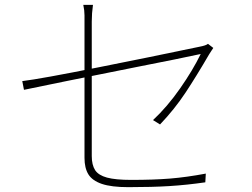

<svg xmlns="http://www.w3.org/2000/svg" viewBox="-20 -776 1040 793"><path d="M329 -194V-295V-409V-523V-621V-687Q329 -692 329 -712.5Q329 -733 324 -756H364Q359 -721 359 -687V-622V-523V-408V-294V-196V-131Q359 -95 373 -73Q387 -52 422 -42.5Q457 -33 522 -33Q615 -33 682.5 -38.5Q750 -44 830 -59L828 -23Q752 -12 680.5 -7.5Q609 -3 510 -3Q440 -3 400.5 -16.5Q361 -30 345 -56Q329 -82 329 -124ZM853 -566 844 -552Q791 -461 746 -393Q701 -325 641 -262L612 -280Q671 -335 724 -411Q777 -487 809 -553Q717 -533 558 -502Q197 -430 79 -405L72 -441Q147 -450 392 -499L596 -540Q799 -582 804 -583Q831 -588 839 -595L861 -578Q859 -576 853 -566Z"/></svg>

Font: Merged Yaku Han JP Thin
Style: Regular
Weight: 250
Designer: Ryoko NISHIZUKA 西塚涼子 (kana, bopomofo & ideographs); Paul D. Hunt (Latin, Greek & Cyrillic); Sandoll Communications 산돌커뮤니
Foundry: Adobe
Version: Version 2.004